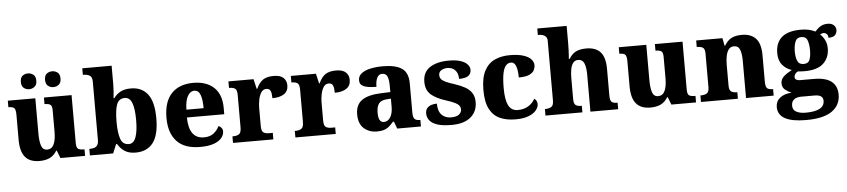

<svg xmlns="http://www.w3.org/2000/svg" viewBox="-51 -1096 7356 1668"><g transform="rotate(-5 3626.5 -262.0)"><path d="M257 10Q172 10 131.5 -39Q91 -88 91 -189V-407Q91 -450 79 -464.5Q67 -479 30 -479H27V-536H267V-226Q267 -162 280 -122.5Q293 -83 331 -83Q372 -83 390 -123Q408 -163 408 -231V-418Q408 -460 390.5 -469.5Q373 -479 346 -479H342V-536H583V-119Q583 -76 599.5 -66.5Q616 -57 644 -57H654V0H439L413 -67H408Q383 -25 345.5 -7.5Q308 10 257 10ZM433 -619Q406 -619 385.5 -635Q365 -651 365 -688Q365 -726 385.5 -741.5Q406 -757 433 -757Q458 -757 479 -741.5Q500 -726 500 -688Q500 -651 479 -635Q458 -619 433 -619ZM221 -619Q195 -619 174.5 -635Q154 -651 154 -688Q154 -726 174.5 -741.5Q195 -757 221 -757Q246 -757 267.5 -741.5Q289 -726 289 -688Q289 -651 267.5 -635Q246 -619 221 -619Z M1094 10Q1036 10 999 -14.5Q962 -39 940 -78H931L899 0H696V-57H703Q721 -57 738 -62Q755 -67 766 -82Q777 -97 777 -127V-636Q777 -678 754.5 -690.5Q732 -703 700 -703H696V-760H952V-594Q952 -569 949.5 -534.5Q947 -500 944 -477H951Q972 -508 1007.5 -528.5Q1043 -549 1100 -549Q1196 -549 1247.5 -482Q1299 -415 1299 -271Q1299 -125 1246.5 -57.5Q1194 10 1094 10ZM1042 -69Q1084 -69 1103.5 -121.5Q1123 -174 1123 -272Q1123 -371 1103.5 -421Q1084 -471 1041 -471Q989 -471 970.5 -421.5Q952 -372 952 -271Q952 -174 970.5 -121.5Q989 -69 1042 -69Z M1657 10Q1521 10 1454 -62.5Q1387 -135 1387 -266Q1387 -407 1454.5 -478.5Q1522 -550 1645 -550Q1759 -550 1824.5 -489Q1890 -428 1890 -309V-255H1564Q1566 -159 1600 -114.5Q1634 -70 1697 -70Q1749 -70 1781.5 -95Q1814 -120 1831 -157Q1847 -151 1857 -138Q1867 -125 1867 -107Q1867 -78 1845.5 -51Q1824 -24 1777.5 -7Q1731 10 1657 10ZM1716 -323Q1716 -398 1700.5 -439.5Q1685 -481 1649 -481Q1612 -481 1589.5 -440.5Q1567 -400 1566 -323Z M1944 0V-57H1948Q1981 -57 2001 -69.5Q2021 -82 2021 -129V-411Q2021 -455 2004 -467Q1987 -479 1954 -479H1951V-536H2170L2190 -450H2195Q2218 -502 2252 -525.5Q2286 -549 2346 -549Q2404 -549 2431 -523.5Q2458 -498 2458 -458Q2458 -406 2420 -381.5Q2382 -357 2319 -357Q2319 -398 2310 -420Q2301 -442 2273 -442Q2244 -442 2227.5 -416Q2211 -390 2204 -353Q2197 -316 2197 -285V-124Q2197 -80 2215 -68.5Q2233 -57 2262 -57H2296V0Z M2488 0V-57H2492Q2525 -57 2545 -69.5Q2565 -82 2565 -129V-411Q2565 -455 2548 -467Q2531 -479 2498 -479H2495V-536H2714L2734 -450H2739Q2762 -502 2796 -525.5Q2830 -549 2890 -549Q2948 -549 2975 -523.5Q3002 -498 3002 -458Q3002 -406 2964 -381.5Q2926 -357 2863 -357Q2863 -398 2854 -420Q2845 -442 2817 -442Q2788 -442 2771.5 -416Q2755 -390 2748 -353Q2741 -316 2741 -285V-124Q2741 -80 2759 -68.5Q2777 -57 2806 -57H2840V0Z M3197 10Q3132 10 3086 -30Q3040 -70 3040 -154Q3040 -236 3095 -275Q3150 -314 3262 -318L3344 -321V-375Q3344 -428 3332 -456.5Q3320 -485 3287 -485Q3257 -485 3242.5 -456Q3228 -427 3228 -377Q3155 -377 3118.5 -392.5Q3082 -408 3082 -446Q3082 -483 3111.5 -506Q3141 -529 3190 -539.5Q3239 -550 3298 -550Q3409 -550 3464 -512.5Q3519 -475 3519 -381V-128Q3519 -87 3532 -72Q3545 -57 3579 -57H3583V0H3376L3353 -62H3344Q3321 -35 3301.5 -19.5Q3282 -4 3258 3Q3234 10 3197 10ZM3266 -67Q3301 -67 3322.5 -101Q3344 -135 3344 -191V-264L3307 -261Q3257 -258 3237.5 -230.5Q3218 -203 3218 -151Q3218 -67 3266 -67Z M3849 10Q3770 10 3724 -6Q3678 -22 3658 -48.5Q3638 -75 3638 -108Q3638 -139 3653 -155.5Q3668 -172 3691 -179Q3714 -186 3738 -186Q3738 -120 3769 -88Q3800 -56 3850 -56Q3900 -56 3921.5 -74.5Q3943 -93 3943 -117Q3943 -148 3915 -166.5Q3887 -185 3821 -206Q3735 -233 3690.5 -272Q3646 -311 3646 -383Q3646 -468 3708 -508.5Q3770 -549 3872 -549Q3938 -549 3978 -535Q4018 -521 4036.5 -499Q4055 -477 4055 -454Q4055 -419 4030 -401Q4005 -383 3949 -383Q3949 -432 3923.5 -459Q3898 -486 3856 -486Q3825 -486 3802.5 -472Q3780 -458 3780 -431Q3780 -411 3791 -396.5Q3802 -382 3829.5 -369Q3857 -356 3908 -340Q3957 -324 3995 -303Q4033 -282 4054 -250Q4075 -218 4075 -170Q4075 -88 4017 -39Q3959 10 3849 10Z M4407 10Q4330 10 4272.5 -15.5Q4215 -41 4183 -101.5Q4151 -162 4151 -267Q4151 -375 4184.5 -437Q4218 -499 4275.5 -524.5Q4333 -550 4404 -550Q4478 -550 4524 -535Q4570 -520 4591 -496Q4612 -472 4612 -444Q4612 -423 4601.5 -401.5Q4591 -380 4559.5 -365Q4528 -350 4467 -350Q4467 -386 4462 -416.5Q4457 -447 4444.5 -466Q4432 -485 4410 -485Q4385 -485 4366.5 -465.5Q4348 -446 4338 -398.5Q4328 -351 4328 -268Q4328 -168 4353 -118.5Q4378 -69 4434 -69Q4488 -69 4527 -93.5Q4566 -118 4584 -154Q4598 -146 4604 -132.5Q4610 -119 4610 -105Q4610 -80 4589 -53Q4568 -26 4523.5 -8Q4479 10 4407 10Z M4669 0V-57H4672Q4703 -57 4724 -69Q4745 -81 4745 -125V-644Q4745 -670 4732.5 -682.5Q4720 -695 4704.5 -699Q4689 -703 4678 -703H4664V-760H4920V-610Q4920 -583 4919 -555Q4918 -527 4916.5 -505Q4915 -483 4914 -473H4922Q4946 -514 4981 -532Q5016 -550 5073 -550Q5154 -550 5195.5 -504.5Q5237 -459 5237 -358V-128Q5237 -82 5251 -69.5Q5265 -57 5299 -57H5303V0H5061V-322Q5061 -387 5046 -422Q5031 -457 4994 -457Q4964 -457 4948 -434.5Q4932 -412 4926.5 -377Q4921 -342 4921 -305V-122Q4921 -81 4937.5 -69Q4954 -57 4987 -57H4991V0Z M5585 10Q5500 10 5459.5 -39Q5419 -88 5419 -189V-407Q5419 -450 5407 -464.5Q5395 -479 5358 -479H5355V-536H5595V-226Q5595 -162 5608 -122.5Q5621 -83 5659 -83Q5700 -83 5718 -123Q5736 -163 5736 -231V-418Q5736 -460 5718.5 -469.5Q5701 -479 5674 -479H5670V-536H5911V-119Q5911 -76 5927.5 -66.5Q5944 -57 5972 -57H5982V0H5767L5741 -67H5736Q5711 -25 5673.5 -7.5Q5636 10 5585 10Z M6025 0V-57H6028Q6062 -57 6081.5 -69Q6101 -81 6101 -125V-415Q6101 -456 6083.5 -467.5Q6066 -479 6033 -479H6030V-536H6259L6272 -469H6277Q6301 -511 6336.5 -530.5Q6372 -550 6429 -550Q6508 -550 6550.5 -504.5Q6593 -459 6593 -358V-128Q6593 -82 6607.5 -69.5Q6622 -57 6655 -57H6659V0H6418V-322Q6418 -387 6404 -422Q6390 -457 6352 -457Q6323 -457 6306.5 -435.5Q6290 -414 6283 -379.5Q6276 -345 6276 -305V-122Q6276 -81 6293.5 -69Q6311 -57 6344 -57H6347V0Z M6922 236Q6677 236 6677 102Q6677 52 6714 22Q6751 -8 6816 -12Q6787 -23 6761.5 -43.5Q6736 -64 6736 -101Q6736 -135 6763.5 -160Q6791 -185 6835 -208Q6787 -223 6754.5 -261.5Q6722 -300 6722 -365Q6722 -454 6776 -502Q6830 -550 6945 -550Q6983 -550 7013 -543Q7043 -536 7069 -523Q7094 -551 7119 -566Q7144 -581 7180 -581Q7215 -581 7233.5 -563Q7252 -545 7252 -521Q7252 -496 7236 -477.5Q7220 -459 7177 -459Q7177 -483 7164.5 -493.5Q7152 -504 7140 -504Q7131 -504 7122 -501Q7113 -498 7107 -494Q7131 -473 7147 -441Q7163 -409 7163 -368Q7163 -288 7110.5 -238Q7058 -188 6945 -188Q6934 -188 6915 -189Q6896 -190 6887 -191Q6875 -187 6864.5 -173.5Q6854 -160 6854 -144Q6854 -128 6867 -121Q6880 -114 6899 -114H7019Q7123 -114 7172.5 -74.5Q7222 -35 7222 40Q7222 132 7148 184Q7074 236 6922 236ZM6943 -251Q6984 -251 6996 -283.5Q7008 -316 7008 -365Q7008 -416 6995.5 -451Q6983 -486 6942 -486Q6902 -486 6888.5 -450Q6875 -414 6875 -364Q6875 -316 6889 -283.5Q6903 -251 6943 -251ZM6924 172Q7087 172 7087 82Q7087 30 7014 30H6891Q6874 30 6855.5 36Q6837 42 6824 57.5Q6811 73 6811 102Q6811 139 6842.5 155.5Q6874 172 6924 172Z"/></g></svg>

Font: Noto Serif Tamil ExtraBold
Style: Italic
Weight: 800
Italic angle: -12°
Designer: Indian Type Foundry, Tom Grace, and the Monotype Design Team
Foundry: Monotype Imaging Inc.
Version: Version 2.003; ttfautohint (v1.8.4.7-5d5b)